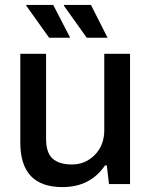

<svg xmlns="http://www.w3.org/2000/svg" viewBox="-20 -743 612 775"><path d="M330.1 -590.8 237.8 -720.2 238.8 -723.1H347.2L414.1 -590.8ZM178.2 -590.8 85.9 -720.2 86.9 -723.1H194.8L263.2 -590.8ZM231.9 12.2Q62 12.2 62 -167V-525.9H166V-183.1Q166 -125.5 192.9 -102.3Q219.7 -79.1 270 -79.1Q324.7 -79.1 362.8 -117.9Q400.9 -156.7 400.9 -217.8V-525.9H504.9V0H419.9L411.1 -75.2H403.8Q344.2 12.2 231.9 12.2Z"/></svg>

Font: Archivo Medium
Style: Regular
Weight: 500
Designer: Hector Gatti
Foundry: Omnibus-Type
Version: Version 2.001